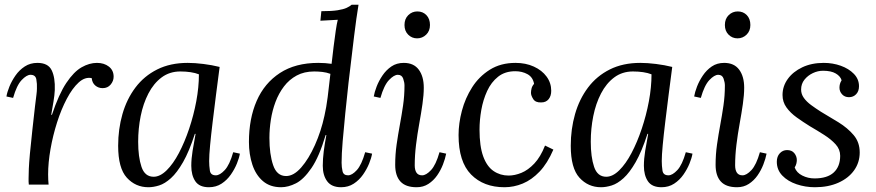

<svg xmlns="http://www.w3.org/2000/svg" viewBox="-20 -775 3679 806"><path d="M101 0Q100 -7 100 -12.5Q100 -18 100 -26Q100 -43 101 -66.5Q102 -90 105.5 -129Q109 -168 116 -231Q123 -296 127 -329Q131 -362 133 -377.5Q135 -393 135 -403Q136 -423 132.5 -442Q129 -461 108 -461Q92 -461 71 -439Q50 -417 35 -364L7 -370Q10 -388 19.5 -411.5Q29 -435 45 -458Q61 -481 84 -496Q107 -511 137 -511Q182 -511 197 -480Q212 -449 210 -397Q209 -375 204.5 -348.5Q200 -322 195 -293H198Q227 -380 258.5 -427Q290 -474 322.5 -492.5Q355 -511 387 -511Q417 -511 437 -495.5Q457 -480 457 -453Q457 -435 444.5 -420Q432 -405 411 -405Q393 -405 380 -416Q367 -427 365 -447Q337 -453 310.5 -429Q284 -405 260.5 -360.5Q237 -316 219.5 -261Q202 -206 192 -149Q182 -92 182 -43Q182 -28 182.5 -20.5Q183 -13 184 0Z M768 -511Q798 -511 834 -506.5Q870 -502 902 -494Q894 -434 886.5 -374.5Q879 -315 872.5 -261.5Q866 -208 862 -165.5Q858 -123 858 -99Q858 -79 861 -59Q864 -39 886 -39Q903 -39 923.5 -61Q944 -83 959 -136L987 -130Q984 -112 974.5 -88.5Q965 -65 949 -42Q933 -19 910 -4Q887 11 857 11Q817 11 800 -14Q783 -39 783 -79Q783 -108 788.5 -142Q794 -176 801 -213H798Q774 -139 748.5 -94.5Q723 -50 697.5 -27Q672 -4 648 3.5Q624 11 603 11Q549 11 512.5 -29Q476 -69 476 -163Q476 -233 494 -296Q512 -359 548.5 -407.5Q585 -456 640 -483.5Q695 -511 768 -511ZM737 -475Q692 -475 658.5 -450Q625 -425 603 -382.5Q581 -340 570.5 -287.5Q560 -235 560 -180Q560 -116 574 -74.5Q588 -33 625 -33Q652 -33 679.5 -60Q707 -87 731 -132.5Q755 -178 774 -234.5Q793 -291 804 -350Q815 -409 815 -463Q800 -469 780 -472Q760 -475 737 -475Z M1160 11Q1114 11 1084 -14.5Q1054 -40 1039.5 -83.5Q1025 -127 1025 -179Q1025 -277 1057.5 -351.5Q1090 -426 1155 -468.5Q1220 -511 1316 -511Q1331 -511 1345 -510Q1359 -509 1372 -507Q1376 -543 1380.5 -579.5Q1385 -616 1389.5 -646.5Q1394 -677 1398 -692Q1380 -691 1361.5 -690Q1343 -689 1325 -688L1329 -728Q1373 -728 1397.5 -732Q1422 -736 1435 -742Q1448 -748 1456 -755H1485Q1476 -701 1466.5 -623.5Q1457 -546 1443 -427Q1436 -363 1429.5 -299.5Q1423 -236 1418.5 -182Q1414 -128 1414 -92Q1414 -73 1418 -56Q1422 -39 1441 -39Q1458 -39 1478 -61Q1498 -83 1513 -136L1542 -130Q1539 -112 1529.5 -88.5Q1520 -65 1504 -42Q1488 -19 1465 -4Q1442 11 1412 11Q1372 11 1353.5 -14Q1335 -39 1335 -79Q1335 -108 1339 -139.5Q1343 -171 1350 -208H1347Q1320 -117 1287.5 -69.5Q1255 -22 1222.5 -5.5Q1190 11 1160 11ZM1181 -36Q1213 -36 1244.5 -72Q1276 -108 1302 -166Q1328 -224 1342 -289Q1350 -324 1355.5 -367Q1361 -410 1367 -465Q1351 -471 1333.5 -473Q1316 -475 1299 -475Q1257 -475 1225.5 -458Q1194 -441 1172 -412Q1150 -383 1136.5 -347Q1123 -311 1117 -272Q1111 -233 1111 -196Q1111 -128 1126.5 -82Q1142 -36 1181 -36Z M1675 -511Q1717 -511 1738 -482.5Q1759 -454 1759 -407Q1759 -377 1753.5 -338.5Q1748 -300 1740 -256Q1732 -212 1726.5 -167.5Q1721 -123 1721 -81Q1721 -61 1728.5 -50Q1736 -39 1752 -39Q1769 -39 1789.5 -61Q1810 -83 1825 -136L1853 -130Q1849 -109 1839.5 -84.5Q1830 -60 1815 -38.5Q1800 -17 1778.5 -3Q1757 11 1729 11Q1683 11 1661 -13Q1639 -37 1639 -83Q1639 -127 1645 -168.5Q1651 -210 1658.5 -250.5Q1666 -291 1672 -332Q1678 -373 1678 -416Q1678 -429 1672.5 -445Q1667 -461 1650 -461Q1634 -461 1613 -439Q1592 -417 1577 -364L1549 -370Q1552 -388 1561 -411.5Q1570 -435 1585.5 -458Q1601 -481 1623 -496Q1645 -511 1675 -511ZM1732 -727Q1755 -727 1770 -711.5Q1785 -696 1785 -670Q1785 -645 1769 -629.5Q1753 -614 1731 -614Q1709 -614 1693.5 -629.5Q1678 -645 1678 -670Q1678 -696 1694 -711.5Q1710 -727 1732 -727Z M2144 -511Q2187 -511 2221 -495.5Q2255 -480 2274.5 -453.5Q2294 -427 2294 -394Q2294 -372 2283 -358.5Q2272 -345 2252 -345Q2228 -344 2218.5 -359Q2209 -374 2209 -385Q2209 -394 2211.5 -404Q2214 -414 2222 -423Q2217 -451 2194.5 -463.5Q2172 -476 2143 -476Q2100 -476 2071 -453Q2042 -430 2025 -393Q2008 -356 2000.5 -313.5Q1993 -271 1993 -231Q1993 -161 2008.5 -118.5Q2024 -76 2052 -57Q2080 -38 2115 -38Q2141 -38 2169 -49.5Q2197 -61 2223 -88.5Q2249 -116 2268 -164L2303 -147Q2278 -89 2245 -54.5Q2212 -20 2174.5 -4.5Q2137 11 2098 11Q2010 11 1957.5 -42.5Q1905 -96 1905 -208Q1905 -257 1919 -310Q1933 -363 1962 -408.5Q1991 -454 2036.5 -482.5Q2082 -511 2144 -511Z M2668 -511Q2698 -511 2734 -506.5Q2770 -502 2802 -494Q2794 -434 2786.5 -374.5Q2779 -315 2772.5 -261.5Q2766 -208 2762 -165.5Q2758 -123 2758 -99Q2758 -79 2761 -59Q2764 -39 2786 -39Q2803 -39 2823.5 -61Q2844 -83 2859 -136L2887 -130Q2884 -112 2874.5 -88.5Q2865 -65 2849 -42Q2833 -19 2810 -4Q2787 11 2757 11Q2717 11 2700 -14Q2683 -39 2683 -79Q2683 -108 2688.5 -142Q2694 -176 2701 -213H2698Q2674 -139 2648.5 -94.5Q2623 -50 2597.5 -27Q2572 -4 2548 3.5Q2524 11 2503 11Q2449 11 2412.5 -29Q2376 -69 2376 -163Q2376 -233 2394 -296Q2412 -359 2448.5 -407.5Q2485 -456 2540 -483.5Q2595 -511 2668 -511ZM2637 -475Q2592 -475 2558.5 -450Q2525 -425 2503 -382.5Q2481 -340 2470.5 -287.5Q2460 -235 2460 -180Q2460 -116 2474 -74.5Q2488 -33 2525 -33Q2552 -33 2579.5 -60Q2607 -87 2631 -132.5Q2655 -178 2674 -234.5Q2693 -291 2704 -350Q2715 -409 2715 -463Q2700 -469 2680 -472Q2660 -475 2637 -475Z M3020 -511Q3062 -511 3083 -482.5Q3104 -454 3104 -407Q3104 -377 3098.5 -338.5Q3093 -300 3085 -256Q3077 -212 3071.5 -167.5Q3066 -123 3066 -81Q3066 -61 3073.5 -50Q3081 -39 3097 -39Q3114 -39 3134.5 -61Q3155 -83 3170 -136L3198 -130Q3194 -109 3184.5 -84.5Q3175 -60 3160 -38.5Q3145 -17 3123.5 -3Q3102 11 3074 11Q3028 11 3006 -13Q2984 -37 2984 -83Q2984 -127 2990 -168.5Q2996 -210 3003.5 -250.5Q3011 -291 3017 -332Q3023 -373 3023 -416Q3023 -429 3017.5 -445Q3012 -461 2995 -461Q2979 -461 2958 -439Q2937 -417 2922 -364L2894 -370Q2897 -388 2906 -411.5Q2915 -435 2930.5 -458Q2946 -481 2968 -496Q2990 -511 3020 -511ZM3077 -727Q3100 -727 3115 -711.5Q3130 -696 3130 -670Q3130 -645 3114 -629.5Q3098 -614 3076 -614Q3054 -614 3038.5 -629.5Q3023 -645 3023 -670Q3023 -696 3039 -711.5Q3055 -727 3077 -727Z M3401 11Q3361 11 3324 -1.5Q3287 -14 3264 -38Q3241 -62 3241 -96Q3241 -118 3253.5 -131.5Q3266 -145 3284 -145Q3304 -145 3314.5 -132Q3325 -119 3325 -103Q3325 -96 3323 -88Q3321 -80 3316 -72Q3324 -50 3348 -38Q3372 -26 3399 -26Q3453 -26 3480 -51Q3507 -76 3507 -121Q3507 -148 3488 -169Q3469 -190 3440 -208.5Q3411 -227 3380 -245Q3351 -263 3324.5 -282Q3298 -301 3281.5 -324Q3265 -347 3265 -376Q3265 -413 3287 -443.5Q3309 -474 3348 -492.5Q3387 -511 3438 -511Q3476 -511 3509.5 -499Q3543 -487 3564.5 -465Q3586 -443 3586 -413Q3586 -392 3574 -379.5Q3562 -367 3544 -367Q3526 -367 3515 -379Q3504 -391 3504 -407Q3504 -415 3506 -422.5Q3508 -430 3513 -438Q3508 -455 3488.5 -466.5Q3469 -478 3435 -478Q3413 -478 3392 -468Q3371 -458 3357 -440.5Q3343 -423 3343 -399Q3343 -380 3354.5 -364Q3366 -348 3385 -334Q3404 -320 3426 -306Q3462 -285 3500 -261.5Q3538 -238 3563.5 -208Q3589 -178 3589 -135Q3589 -93 3565.5 -60Q3542 -27 3499.5 -8Q3457 11 3401 11Z"/></svg>

Font: Lora Italic
Style: Italic
Weight: 400
Italic angle: -3°
Designer: Olga Karpushina, Alexei Vanyashin (Cyrillic)
Foundry: Cyreal
Version: Version 2.210; ttfautohint (v1.8.1.43-b0c9)